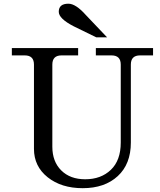

<svg xmlns="http://www.w3.org/2000/svg" viewBox="-20 -988 849 1021"><path d="M419.9 12.7Q306.2 12.7 233.4 -45.4Q160.6 -103.5 160.6 -196.3V-644.5Q160.6 -693.4 111.8 -693.4H43V-732.4H395.5V-693.4H307.1Q258.3 -693.4 258.3 -644.5V-208Q258.3 -128.9 305.7 -81.8Q353 -34.7 433.1 -34.7Q517.1 -34.7 569.6 -85Q622.1 -135.3 622.1 -230V-644.5Q622.1 -693.4 573.2 -693.4H489.7V-732.4H793.9V-693.4H724.6Q675.8 -693.4 675.8 -644.5V-230Q675.8 -115.7 606.2 -51.5Q536.6 12.7 419.9 12.7ZM491.7 -789.6 371.1 -848.6Q292.5 -889.2 292.5 -925.3Q292.5 -968.3 343.8 -968.3Q382.8 -968.3 436 -908.7L549.3 -789.6Z"/></svg>

Font: Munson
Style: Regular
Weight: 400
Designer: Paul James MIller
Foundry: High-Logic / Made with FontCreator
Version: Version 2.10;May 5, 2019;FontCreator 11.5.0.2430 64-bit